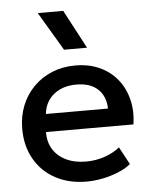

<svg xmlns="http://www.w3.org/2000/svg" viewBox="-54 -805 681 864"><g transform="rotate(-5 286.0 -373.0)"><path d="M302.5 15Q222.5 15 162 -17.8Q101.5 -50.5 67.8 -109.5Q34 -168.5 34 -246.5Q34 -303.5 53.5 -351.8Q73 -400 108.5 -435.5Q144 -471 191.8 -490.5Q239.5 -510 296 -510Q357.5 -510 405.5 -488.2Q453.5 -466.5 485.2 -427.5Q517 -388.5 530.2 -336.2Q543.5 -284 534.5 -223H139.5Q138.5 -178.5 159 -145.2Q179.5 -112 217.8 -93.5Q256 -75 308 -75Q350 -75 389.2 -87.8Q428.5 -100.5 460.5 -125.5L503 -46.5Q479 -27 445 -13.2Q411 0.5 374 7.8Q337 15 302.5 15ZM146 -304H426.5Q425 -360 390.8 -392Q356.5 -424 293.5 -424Q232.5 -424 192.2 -392Q152 -360 146 -304ZM252.5 -585 149 -759.5H264L356.5 -585Z"/></g></svg>

Font: Geologica Roman
Style: Regular
Weight: 400
Designer: Sindre Bremnes, Frode Helland
Foundry: Monokrom Skriftforlag AS
Version: Version 1.010;gftools[0.9.28]